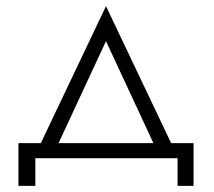

<svg xmlns="http://www.w3.org/2000/svg" viewBox="-20 -515 695 625"><path d="M325 -381 492 -22H550L325 -495L100 -22H158ZM558 0V90H610V-49H40V90H95V0Z"/></svg>

Font: Jost Light
Style: Regular
Weight: 300
Version: Version 3.710